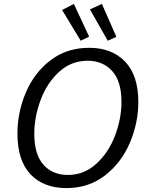

<svg xmlns="http://www.w3.org/2000/svg" viewBox="-20 -951 766 980"><path d="M69 -269Q69 -378 112 -479Q155 -580 238 -643.5Q321 -707 435 -707Q551 -707 618.5 -636.5Q686 -566 686 -431Q686 -324 643 -222.5Q600 -121 516.5 -56Q433 9 319 9Q202 9 135.5 -61.5Q69 -132 69 -269ZM600 -432Q600 -536 552.5 -588.5Q505 -641 427 -641Q344 -641 282 -584.5Q220 -528 187.5 -441Q155 -354 155 -268Q155 -163 201.5 -110.5Q248 -58 326 -58Q409 -58 471.5 -115Q534 -172 567 -258.5Q600 -345 600 -432ZM435 -764 392 -743 297 -900 357 -931ZM574 -763 530 -743 439 -903 500 -931Z"/></svg>

Font: Bitter Pro
Style: Italic
Weight: 400
Italic angle: -9°
Designer: Sol Matas, and Bitter project Authors
Foundry: Sol Matas
Version: Version 1.010